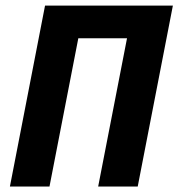

<svg xmlns="http://www.w3.org/2000/svg" viewBox="-20 -679 649 699"><path d="M337.4 0 442.4 -539.6H265.1L160.2 0H16.1L144 -658.7H609.4L481.4 0Z"/></svg>

Font: Liberation Mono
Style: Bold Italic
Weight: 700
Italic angle: -12°
Monospace: yes
Designer: Steve Matteson
Foundry: Ascender Corporation
Version: Version 2.1.5